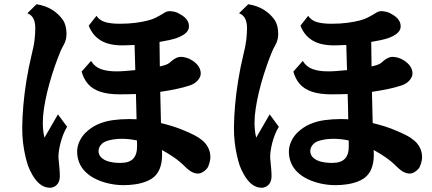

<svg xmlns="http://www.w3.org/2000/svg" viewBox="-20 -825 2020 898"><path d="M150.9 -805.2Q193.8 -798.3 224.6 -778.8Q255.4 -759.3 273.9 -731.9Q281.7 -721.2 286.4 -704.3Q291 -687.5 291 -666Q291 -653.3 287.8 -639.9Q284.7 -626.5 276.9 -612.8Q269.5 -600.6 263.2 -585.7Q256.8 -570.8 251 -555.2Q235.8 -515.6 222.9 -474.4Q210 -433.1 200.4 -393.1Q190.9 -353 185.5 -316.7Q180.2 -280.3 180.2 -251Q180.2 -236.8 181.9 -217.5Q183.6 -198.2 188 -181.2L251 -290L293.9 -231.9Q284.2 -216.8 276.1 -196.5Q268.1 -176.3 262.7 -155Q257.3 -133.8 254.9 -114.5Q252.4 -95.2 253.9 -81.1Q256.3 -57.6 258.1 -37.4Q259.8 -17.1 259.8 -2Q259.8 17.6 252.7 29.8Q245.6 42 234.9 47.6Q224.1 53.2 212.9 53.2Q200.2 53.2 186.8 47.9Q173.3 42.5 162.1 32.2Q145 16.6 131.3 -7.3Q117.7 -31.2 110.8 -50.8Q104.5 -69.3 98.1 -96.9Q91.8 -124.5 87.6 -158.7Q83.5 -192.9 84 -231Q84.5 -276.4 89.1 -331.5Q93.8 -386.7 103.5 -447.3Q113.3 -507.8 127.9 -568.8Q138.7 -610.8 141.8 -640.4Q145 -669.9 145 -692.9Q145 -720.7 136.5 -737.8Q127.9 -754.9 107.9 -763.2ZM824.2 -559.1Q837.4 -559.1 851.3 -555.2Q865.2 -551.3 877.9 -543Q918.9 -517.1 918.9 -481Q918.9 -465.3 905.3 -449.5Q891.6 -433.6 869.1 -425.8Q837.9 -415.5 802.7 -408.2Q767.6 -400.9 729.5 -395.5Q730.5 -358.9 731.2 -322.3Q731.9 -285.6 732.9 -249.5Q762.7 -242.2 791.3 -233.2Q819.8 -224.1 845.2 -212.9Q869.6 -202.6 890.6 -191.9Q911.6 -181.2 929.2 -166Q944.8 -152.3 954.3 -132.8Q963.9 -113.3 963.9 -88.9Q963.9 -80.6 961.2 -69.3Q958.5 -58.1 954.6 -48.3Q950.7 -38.6 945.8 -34.2Q925.8 -13.2 905.8 -13.2Q892.6 -13.2 878.2 -20.3Q863.8 -27.3 845.2 -45.9Q820.8 -70.3 792.7 -89.6Q764.6 -108.9 737.3 -123.5Q737.3 -121.6 737.5 -118.9Q737.8 -116.2 737.8 -113.8Q739.7 -77.1 731.2 -48.1Q722.7 -19 704.1 -1Q688 14.2 664.6 23.4Q641.1 32.7 613.5 36.9Q585.9 41 558.1 41Q526.4 41 493.2 34.2Q460 27.3 430.2 13.4Q400.4 -0.5 378.9 -22Q358.9 -42 349.9 -66.2Q340.8 -90.3 340.8 -115.2Q340.8 -139.6 351.3 -162.8Q361.8 -186 378.9 -203.1Q406.7 -230.5 439.5 -244.4Q472.2 -258.3 508.5 -263.2Q544.9 -268.1 583 -268.1Q591.8 -268.1 600.6 -267.8Q609.4 -267.6 618.7 -267.1Q618.2 -295.4 617.4 -325.2Q616.7 -355 615.7 -385.3Q577.6 -383.8 539.1 -383.8Q484.4 -383.8 448.2 -396.2Q412.1 -408.7 391.6 -432.4Q371.1 -456.1 361.8 -490.2L405.8 -540Q422.9 -512.2 452.4 -501.7Q481.9 -491.2 524.9 -491.2Q542 -491.2 564.9 -492.9Q587.9 -494.6 612.8 -497.1Q611.8 -527.3 611.1 -556.9Q610.4 -586.4 609.4 -614.7Q594.2 -614.3 579.8 -613.5Q565.4 -612.8 551.8 -612.8Q488.3 -612.8 450.2 -636.5Q412.1 -660.2 395 -705.1L431.2 -751Q444.8 -730 471.4 -721.9Q498 -713.9 540 -713.9Q580.6 -713.9 614 -718.3Q647.5 -722.7 671.4 -729Q695.3 -735.4 706.1 -741.2Q718.8 -748 726.8 -752.2Q734.9 -756.3 740.2 -759.8Q752 -768.1 759.5 -770.5Q767.1 -772.9 772.9 -772.9Q782.7 -772.9 796.6 -769.8Q810.5 -766.6 827.1 -755.9Q845.2 -745.1 854.5 -731.7Q863.8 -718.3 863.8 -701.2Q863.8 -667 803.2 -646Q789.6 -641.6 769.8 -637.2Q750 -632.8 726.1 -628.9Q726.6 -601.6 726.8 -573Q727.1 -544.4 727.5 -514.2Q731.9 -515.1 735.8 -516.4Q739.7 -517.6 743.2 -518.1Q757.3 -522 765.1 -526.1Q772.9 -530.3 780.8 -538.1Q792 -548.3 803.5 -553.7Q814.9 -559.1 824.2 -559.1ZM453.1 -88.9Q466.8 -75.2 490.2 -69.1Q513.7 -63 543 -63Q585 -63 603.5 -83.3Q622.1 -103.5 621.1 -145Q621.1 -150.4 620.8 -156.2Q620.6 -162.1 620.6 -168Q602.5 -171.9 585 -173.8Q567.4 -175.8 551.8 -175.8Q519.5 -175.8 493.7 -169.7Q467.8 -163.6 457 -152.8Q448.7 -145 444.8 -136.2Q440.9 -127.4 440.9 -119.1Q440.9 -101.1 453.1 -88.9Z M1141.1 -805.2Q1184.1 -798.3 1214.8 -778.8Q1245.6 -759.3 1264.2 -731.9Q1272 -721.2 1276.6 -704.3Q1281.2 -687.5 1281.2 -666Q1281.2 -653.3 1278.1 -639.9Q1274.9 -626.5 1267.1 -612.8Q1259.8 -600.6 1253.4 -585.7Q1247.1 -570.8 1241.2 -555.2Q1226.1 -515.6 1213.1 -474.4Q1200.2 -433.1 1190.7 -393.1Q1181.2 -353 1175.8 -316.7Q1170.4 -280.3 1170.4 -251Q1170.4 -236.8 1172.1 -217.5Q1173.8 -198.2 1178.2 -181.2L1241.2 -290L1284.2 -231.9Q1274.4 -216.8 1266.4 -196.5Q1258.3 -176.3 1252.9 -155Q1247.6 -133.8 1245.1 -114.5Q1242.7 -95.2 1244.1 -81.1Q1246.6 -57.6 1248.3 -37.4Q1250 -17.1 1250 -2Q1250 17.6 1242.9 29.8Q1235.8 42 1225.1 47.6Q1214.4 53.2 1203.1 53.2Q1190.4 53.2 1177 47.9Q1163.6 42.5 1152.3 32.2Q1135.3 16.6 1121.6 -7.3Q1107.9 -31.2 1101.1 -50.8Q1094.7 -69.3 1088.4 -96.9Q1082 -124.5 1077.9 -158.7Q1073.7 -192.9 1074.2 -231Q1074.7 -276.4 1079.3 -331.5Q1084 -386.7 1093.8 -447.3Q1103.5 -507.8 1118.2 -568.8Q1128.9 -610.8 1132.1 -640.4Q1135.3 -669.9 1135.3 -692.9Q1135.3 -720.7 1126.7 -737.8Q1118.2 -754.9 1098.1 -763.2ZM1814.5 -559.1Q1827.6 -559.1 1841.6 -555.2Q1855.5 -551.3 1868.2 -543Q1909.2 -517.1 1909.2 -481Q1909.2 -465.3 1895.5 -449.5Q1881.8 -433.6 1859.4 -425.8Q1828.1 -415.5 1793 -408.2Q1757.8 -400.9 1719.7 -395.5Q1720.7 -358.9 1721.4 -322.3Q1722.2 -285.6 1723.1 -249.5Q1752.9 -242.2 1781.5 -233.2Q1810.1 -224.1 1835.4 -212.9Q1859.9 -202.6 1880.9 -191.9Q1901.9 -181.2 1919.4 -166Q1935.1 -152.3 1944.6 -132.8Q1954.1 -113.3 1954.1 -88.9Q1954.1 -80.6 1951.4 -69.3Q1948.7 -58.1 1944.8 -48.3Q1940.9 -38.6 1936 -34.2Q1916 -13.2 1896 -13.2Q1882.8 -13.2 1868.4 -20.3Q1854 -27.3 1835.4 -45.9Q1811 -70.3 1783 -89.6Q1754.9 -108.9 1727.5 -123.5Q1727.5 -121.6 1727.8 -118.9Q1728 -116.2 1728 -113.8Q1730 -77.1 1721.4 -48.1Q1712.9 -19 1694.3 -1Q1678.2 14.2 1654.8 23.4Q1631.3 32.7 1603.8 36.9Q1576.2 41 1548.3 41Q1516.6 41 1483.4 34.2Q1450.2 27.3 1420.4 13.4Q1390.6 -0.5 1369.1 -22Q1349.1 -42 1340.1 -66.2Q1331.1 -90.3 1331.1 -115.2Q1331.1 -139.6 1341.6 -162.8Q1352.1 -186 1369.1 -203.1Q1397 -230.5 1429.7 -244.4Q1462.4 -258.3 1498.8 -263.2Q1535.2 -268.1 1573.2 -268.1Q1582 -268.1 1590.8 -267.8Q1599.6 -267.6 1608.9 -267.1Q1608.4 -295.4 1607.7 -325.2Q1606.9 -355 1606 -385.3Q1567.9 -383.8 1529.3 -383.8Q1474.6 -383.8 1438.5 -396.2Q1402.3 -408.7 1381.8 -432.4Q1361.3 -456.1 1352.1 -490.2L1396 -540Q1413.1 -512.2 1442.6 -501.7Q1472.2 -491.2 1515.1 -491.2Q1532.2 -491.2 1555.2 -492.9Q1578.1 -494.6 1603 -497.1Q1602.1 -527.3 1601.3 -556.9Q1600.6 -586.4 1599.6 -614.7Q1584.5 -614.3 1570.1 -613.5Q1555.7 -612.8 1542 -612.8Q1478.5 -612.8 1440.4 -636.5Q1402.3 -660.2 1385.3 -705.1L1421.4 -751Q1435.1 -730 1461.7 -721.9Q1488.3 -713.9 1530.3 -713.9Q1570.8 -713.9 1604.2 -718.3Q1637.7 -722.7 1661.6 -729Q1685.5 -735.4 1696.3 -741.2Q1709 -748 1717 -752.2Q1725.1 -756.3 1730.5 -759.8Q1742.2 -768.1 1749.8 -770.5Q1757.3 -772.9 1763.2 -772.9Q1772.9 -772.9 1786.9 -769.8Q1800.8 -766.6 1817.4 -755.9Q1835.4 -745.1 1844.7 -731.7Q1854 -718.3 1854 -701.2Q1854 -667 1793.5 -646Q1779.8 -641.6 1760 -637.2Q1740.2 -632.8 1716.3 -628.9Q1716.8 -601.6 1717 -573Q1717.3 -544.4 1717.8 -514.2Q1722.2 -515.1 1726.1 -516.4Q1730 -517.6 1733.4 -518.1Q1747.6 -522 1755.4 -526.1Q1763.2 -530.3 1771 -538.1Q1782.2 -548.3 1793.7 -553.7Q1805.2 -559.1 1814.5 -559.1ZM1443.4 -88.9Q1457 -75.2 1480.5 -69.1Q1503.9 -63 1533.2 -63Q1575.2 -63 1593.8 -83.3Q1612.3 -103.5 1611.3 -145Q1611.3 -150.4 1611.1 -156.2Q1610.8 -162.1 1610.8 -168Q1592.8 -171.9 1575.2 -173.8Q1557.6 -175.8 1542 -175.8Q1509.8 -175.8 1483.9 -169.7Q1458 -163.6 1447.3 -152.8Q1439 -145 1435.1 -136.2Q1431.2 -127.4 1431.2 -119.1Q1431.2 -101.1 1443.4 -88.9Z"/></svg>

Font: BIZ UDPMincho
Style: Bold
Weight: 700
Designer: TypeBank Co., Ltd.
Foundry: Morisawa Inc.
Version: Version 1.06